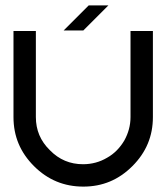

<svg xmlns="http://www.w3.org/2000/svg" viewBox="-20 -692 617 712"><path d="M289 0C360 0 420 -25 471 -76C522 -127 547 -187 547 -258V-259V-260V-577H464V-260V-258C464 -227 456 -198 441 -171C425 -144 404 -122 377 -107C350 -91 320 -83 288 -83C240 -83 199 -100 165 -135C130 -169 113 -210 113 -258V-259V-260V-577H30V-260V-259V-258C30 -187 55 -127 106 -76C157 -25 218 0 289 0ZM382 -672H309L216 -579H289Z"/></svg>

Font: Kunika
Style: Regular
Weight: 400
Designer: Leo Kuroshita
Foundry: kurogedelic
Version: Version 1.000;PS 001.000;hotconv 1.0.88;makeotf.lib2.5.64775